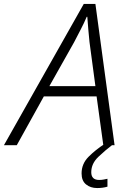

<svg xmlns="http://www.w3.org/2000/svg" viewBox="-74 -735 649 972"><path d="M-54 0H11L148 -247H415L449 0H506L409 -715H350ZM176 -299 301 -521Q318 -554 335 -586.5Q352 -619 365 -650H368Q370 -621 373 -586.5Q376 -552 379 -523L409 -299ZM418 217Q446 217 470 210V170Q461 172 450.5 174Q440 176 428 176Q388 176 388 137Q388 93 424.5 58.5Q461 24 493 0L455 -6Q410 23 374.5 58.5Q339 94 339 143Q339 180 361.5 198.5Q384 217 418 217Z"/></svg>

Font: Noto Sans UI Light
Style: Italic
Weight: 300
Italic angle: -12°
Designer: Monotype Design Team
Foundry: Monotype Imaging Inc.
Version: Version 1.901